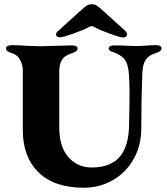

<svg xmlns="http://www.w3.org/2000/svg" viewBox="-20 -867 786 901"><path d="M87 -256V-536Q87 -564 73.5 -587.5Q60 -611 35 -618Q8 -625 8 -640Q8 -647 15.5 -651Q23 -655 34 -655Q69 -655 106 -652Q152 -650 171 -650Q190 -650 242 -652Q296 -654 318 -654Q344 -654 344 -639Q344 -631 336 -626Q328 -621 315.5 -616.5Q303 -612 295 -608Q258 -590 258 -530V-272Q258 -178 301 -129.5Q344 -81 410 -81Q499 -81 542.5 -132Q586 -183 586 -291Q586 -333 587 -356L588 -431Q588 -463 587 -477Q586 -525 580.5 -550.5Q575 -576 564 -589.5Q553 -603 531 -614Q524 -618 513 -621.5Q502 -625 496 -629Q490 -633 490 -639Q490 -654 520 -654Q551 -654 583 -652L621 -651Q639 -651 665 -653Q691 -655 713 -655Q738 -655 738 -640Q738 -626 712 -618Q678 -608 664 -587Q650 -566 648 -527Q643 -406 643 -265Q643 -184 607 -120.5Q571 -57 509.5 -21.5Q448 14 373 14Q234 14 160.5 -58.5Q87 -131 87 -256ZM243 -705Q243 -714 252 -721L358 -817Q378 -835 387.5 -841Q397 -847 410 -847Q424 -847 433.5 -841Q443 -835 463 -817L568 -722Q576 -715 576 -705Q576 -699 571.5 -695Q567 -691 559 -691Q545 -691 496.5 -708.5Q448 -726 423 -740Q418 -744 410 -744Q402 -744 397 -740Q374 -727 324.5 -709.5Q275 -692 263 -692Q254 -692 248.5 -695.5Q243 -699 243 -705Z"/></svg>

Font: EB Garamond ExtraBold
Style: Regular
Weight: 800
Designer: Georg Duffner and Octavio Pardo
Foundry: Georg Duffner
Version: Version 1.000